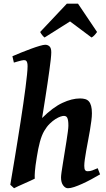

<svg xmlns="http://www.w3.org/2000/svg" viewBox="-20 -980 565 1020"><path d="M511.7 -53.7Q489.3 -40.5 464.8 -27.3Q440.4 -14.2 417.2 -3.7Q394 6.8 374.3 13.4Q354.5 20 340.8 20Q326.7 20 315.4 4.6Q304.2 -10.7 304.2 -37.1Q304.2 -45.9 307.1 -66.7Q310.1 -87.4 314.5 -114.3Q318.8 -141.1 323.7 -171.4Q328.6 -201.7 333 -229.2Q337.4 -256.8 340.3 -279.3Q343.3 -301.8 343.3 -312.5Q343.3 -328.1 341.8 -338.1Q340.3 -348.1 337.4 -354Q334.5 -359.9 329.8 -362.1Q325.2 -364.3 318.8 -364.3Q312.5 -364.3 300.8 -360.4Q289.1 -356.4 274.7 -347.4Q260.3 -338.4 244.4 -323Q228.5 -307.6 214.8 -284.2Q201.2 -260.7 191.9 -225.8Q182.6 -190.9 175.8 -147Q171.4 -120.1 168.9 -101.6Q166.5 -83 165.5 -69.8Q164.6 -56.6 164.3 -47.6Q164.1 -38.6 164.6 -30.8Q158.2 -27.3 142.6 -20.3Q127 -13.2 109.4 -5.4Q91.8 2.4 76.2 9.5Q60.5 16.6 54.7 20L34.7 1.5Q39.1 -24.9 45.4 -62.5Q51.8 -100.1 59.1 -144.3Q66.4 -188.5 74.2 -237.3Q82 -286.1 89.6 -334.7Q97.2 -383.3 103.8 -429.2Q110.4 -475.1 115.5 -514.2Q120.6 -553.2 123.5 -582.8Q126.5 -612.3 126.5 -627.9Q126.5 -639.2 124.8 -645.8Q123 -652.3 120.4 -655.5Q117.7 -658.7 114 -659.7Q110.4 -660.6 106.4 -660.6Q101.6 -660.6 93 -658.4Q84.5 -656.2 75.7 -653.8Q65.4 -650.9 53.7 -647.5L45.9 -681.2Q66.4 -690.4 92.8 -700.9Q119.1 -711.4 144.3 -720.7Q169.4 -730 190.2 -736.1Q210.9 -742.2 220.2 -742.2Q233.9 -742.2 243.2 -733.4Q252.4 -724.6 252.4 -702.1Q252.4 -690.4 249.8 -665Q247.1 -639.6 242.4 -606.7Q237.8 -573.7 232.4 -536.6Q227.1 -499.5 221.4 -464.6Q215.8 -429.7 211.2 -400.1Q206.5 -370.6 203.6 -353Q260.7 -409.7 311.3 -433.3Q361.8 -457 405.3 -457Q420.4 -457 432.4 -453.6Q444.3 -450.2 452.1 -441.4Q460 -432.6 464.1 -417.2Q468.3 -401.9 468.3 -378.4Q468.3 -361.3 465.3 -337.9Q462.4 -314.5 457.8 -287.8Q453.1 -261.2 448 -233.6Q442.9 -206.1 438.2 -180.7Q433.6 -155.3 430.7 -134Q427.7 -112.8 427.7 -99.1Q427.7 -82.5 432.1 -76.4Q436.5 -70.3 445.3 -70.3Q459 -70.3 470 -74.5Q481 -78.6 499 -86.4ZM495.6 -810.1Q488.8 -800.3 481.4 -792.5Q474.1 -784.7 466.3 -780.8L352.1 -866.2L216.8 -780.8Q212.4 -783.7 205.3 -792Q198.2 -800.3 193.4 -810.1L335 -960.4H394.5Z"/></svg>

Font: Gentium Basic
Style: Bold Italic
Weight: 700
Italic angle: -8°
Designer: J. Victor Gaultney and Annie Olsen
Foundry: SIL International
Version: Version 1.102; 2013; Maintenance release